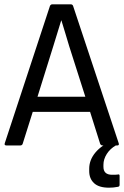

<svg xmlns="http://www.w3.org/2000/svg" viewBox="-20 -675 575 891"><path d="M10 0Q-1 0 2 -10L212 -648Q216 -655 223 -655H308Q316 -655 319 -648L531 -10Q534 0 524 0H456Q449 0 445 -7L398 -156H132L85 -7Q82 0 74 0ZM228 -463 154 -226H376L301 -461Q292 -491 283 -521Q274 -551 265 -580H264ZM486 196Q439 196 416.5 175Q394 154 394 119V108Q394 67 423 32.5Q452 -2 502 -21L519 -11V-1Q491 15 475.5 39.5Q460 64 460 90V99Q460 136 500 136Q508 136 513.5 136Q519 136 526 135Q535 132 535 141V183Q535 191 527 192Q517 194 506.5 195Q496 196 486 196Z"/></svg>

Font: Sofia Sans Semi Condensed
Style: Regular
Weight: 400
Designer: Botio Nikoltchev, Ani Petrova
Foundry: lettersoup
Version: Version 4.100; ttfautohint (v1.8.4.7-5d5b)